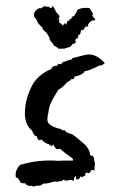

<svg xmlns="http://www.w3.org/2000/svg" viewBox="-20 -694 425 709"><path d="M54 -85Q124 -106 196 -100Q203 -101 223 -101H249Q251 -103 249 -106L248 -108Q248 -110 249 -111Q248 -110 248 -109Q214 -133 201 -145Q190 -140 185 -147Q185 -147 181 -153L176 -161L174 -157L171 -152L169 -156L167 -160Q164 -151 162 -161Q146 -164 133 -179Q126 -174 122 -178Q117 -183 116 -191Q109 -191 105 -198Q100 -204 99 -211Q66 -237 73 -295Q77 -341 104 -388Q128 -422 169 -439Q174 -453 191 -451L192 -454L194 -456Q196 -459 200 -458Q203 -455 207 -459L210 -462L214 -466Q218 -466 221 -467L228 -470Q237 -474 243 -473L247 -479Q297 -493 308 -493Q338 -493 367 -461Q355 -450 346 -452L333 -445L319 -439Q307 -433 292 -431Q293 -429 289 -425.5Q285 -422 278 -418Q262 -411 256 -412L254 -407L252 -403Q250 -400 245 -403Q236 -393 228 -391Q215 -374 195 -362L183 -342L172 -323Q161 -302 159 -280Q151 -250 159 -239Q167 -228 197 -219Q201 -219 203 -218L208 -215Q213 -210 218 -214Q223 -206 232 -203L241 -200L249 -197L259 -189L269 -181Q282 -170 289 -164Q311 -145 313 -121Q315 -119 317 -119H323L324 -115L327 -111Q329 -106 327 -103Q332 -94 330 -83L329 -73L328 -63Q319 -71 314 -61L312 -57L309 -55Q305 -53 300 -57Q295 -55 295 -52V-48L294 -45Q287 -44 284 -39Q282 -40 280 -41.5Q278 -43 277 -43Q277 -38 271 -33Q264 -29 260 -34Q263 -41 259 -44Q252 -37 252 -25Q249 -28 242 -30Q240 -30 232 -28Q220 -25 217 -30H212Q210 -24 203 -25H198Q196 -25 194 -22Q186 -26 171 -21L160 -18Q150 -16 148 -16Q145 -17 141 -16Q136 -14 133 -11L131 -10H129Q126 -10 124 -7Q122 -10 118 -9L114 -8L110 -7Q102 -3 98 -8Q81 -5 73 -17Q64 -17 56 -19Q56 -24 49 -31Q47 -39 39 -38Q33 -63 54 -85ZM110 -652Q118 -663 127 -664Q133 -661 140 -670Q144 -671 150 -670L155 -669H160Q171 -658 175 -674Q177 -670 178 -667L181 -662Q186 -655 186 -651Q198 -639 203 -630L201 -632L198 -633V-625Q198 -620 199 -618Q198 -616 198 -610Q203 -610 203 -608Q207 -606 208 -604L210 -602L213 -599Q214 -605 222 -610Q220 -602 225 -604L227 -609L228 -614Q230 -619 236 -617Q238 -618 236 -620L235 -621L234 -622Q235 -623 237 -623H240Q244 -623 243 -629Q245 -628 246 -629Q247 -630 248 -634Q252 -633 255 -637Q260 -639 255 -644Q260 -642 262 -648L264 -653L266 -658Q285 -668 310 -664Q312 -663 314 -659L317 -654Q320 -647 324 -644Q320 -638 322 -634L325 -631Q326 -630 326 -629Q326 -628 327 -627Q330 -626 332 -624Q332 -620 329 -619Q314 -620 304 -601L305 -600L306 -598Q307 -597 304 -595Q298 -601 292 -590Q286 -578 280 -584L278 -577L277 -571Q276 -565 269 -565Q270 -561 269 -558L267 -555Q266 -554 266 -551Q264 -553 261 -551Q260 -550 260 -550Q260 -548 259 -548Q258 -546 258 -543Q259 -541 261 -539L258 -536L254 -533Q249 -530 246 -531Q245 -522 233 -519L224 -517Q218 -515 216 -513Q213 -517 206 -513Q204 -515 202 -515L197 -513L195 -516L193 -518Q190 -521 187 -520Q184 -526 178 -525V-531Q176 -531 174 -533L172 -537Q170 -542 166 -541Q167 -545 163 -548Q165 -554 159 -561L156 -566L153 -571Q148 -577 144 -580Q135 -586 136 -595Q130 -595 128 -601Q121 -606 117 -616L113 -624Q111 -627 107 -631Q102 -642 110 -652ZM194 -622Q195 -623 195 -625L194 -628Q192 -624 194 -622Z"/></svg>

Font: Kom-post
Style: Regular
Weight: 400
Designer: @guaschetti
Foundry: guaschetti
Version: Version 1.00 December 6, 2021, initial release